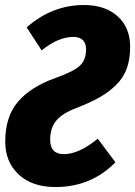

<svg xmlns="http://www.w3.org/2000/svg" viewBox="-20 -732 542 770"><path d="M316.9 -711.9Q401.4 -711.9 451.7 -666.7Q502 -621.6 502 -543.9Q502 -494.6 488.3 -457Q474.6 -419.4 445.3 -390.9Q416 -362.3 378.7 -341.3Q341.3 -320.3 286.1 -298.8Q228.5 -276.9 204.8 -247.3Q181.2 -217.8 181.2 -171.9Q181.2 -113.8 235.8 -113.8Q296.9 -113.8 372.1 -175.8L442.9 -81.1Q345.7 18.1 202.1 18.1Q108.9 18.1 54.9 -32.2Q1 -82.5 1 -164.1Q1 -264.2 52.2 -324.2Q103.5 -384.3 204.1 -419.9Q275.9 -445.3 300.5 -468.8Q325.2 -492.2 325.2 -534.2Q325.2 -559.1 311.8 -571.5Q298.3 -584 274.9 -584Q213.4 -584 147 -529.8L86.9 -622.1Q189 -711.9 316.9 -711.9Z"/></svg>

Font: Fira Sans Compressed ExtraBold
Style: Italic
Weight: 800
Width: 3
Italic angle: -8°
Designer: Carrois Corporate & Edenspiekermann AG
Foundry: Carrois Corporate GbR & Edenspiekermann AG
Version: Version 4.203;PS 004.203;hotconv 1.0.88;makeotf.lib2.5.64775